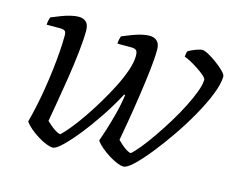

<svg xmlns="http://www.w3.org/2000/svg" viewBox="-77 -611 884 721"><g transform="rotate(15 365.5 -250.0)"><path d="M179 0Q169 0 153.5 -6Q138 -12 121 -22.5Q104 -33 89 -45.5Q74 -58 65 -71Q73 -101 80.5 -136Q88 -171 94 -208.5Q100 -246 104.5 -283.5Q109 -321 111.5 -355.5Q114 -390 114 -418Q114 -432 108.5 -436Q103 -440 91 -440H38Q38 -448 40 -457Q42 -466 44 -470Q63 -478 81.5 -485Q100 -492 117 -496Q134 -500 147 -500Q166 -500 176.5 -489.5Q187 -479 187 -457Q187 -423 181.5 -372.5Q176 -322 167.5 -268Q159 -214 151 -167.5Q143 -121 138 -93Q144 -87 154.5 -78Q165 -69 176 -62.5Q187 -56 194 -56Q206 -67 225.5 -90.5Q245 -114 267 -146Q289 -178 311 -214.5Q333 -251 351.5 -287.5Q370 -324 381 -356.5Q392 -389 392 -413Q392 -431 385.5 -435.5Q379 -440 368 -440H313Q313 -448 315 -457Q317 -466 319 -470Q338 -478 356.5 -485Q375 -492 392 -496Q409 -500 422 -500Q441 -500 452 -489.5Q463 -479 463 -457Q463 -422 457 -371.5Q451 -321 443 -267Q435 -213 427 -166.5Q419 -120 414 -93Q420 -87 430 -78Q440 -69 450.5 -62.5Q461 -56 468 -56Q481 -67 500.5 -91Q520 -115 542 -147Q564 -179 585.5 -214Q607 -249 624.5 -283.5Q642 -318 652.5 -346.5Q663 -375 663 -393Q663 -399 651.5 -409Q640 -419 624 -429.5Q608 -440 593 -448Q578 -456 570 -458Q570 -462 571 -469Q572 -476 574 -480Q580 -484 590 -488.5Q600 -493 611 -496.5Q622 -500 627 -500Q636 -500 652.5 -491Q669 -482 686.5 -469Q704 -456 716.5 -443.5Q729 -431 729 -424Q729 -396 712.5 -354Q696 -312 669 -264Q642 -216 610 -169.5Q578 -123 547 -84.5Q516 -46 491.5 -23Q467 0 454 0Q444 0 429 -6Q414 -12 397 -22.5Q380 -33 365 -45.5Q350 -58 341 -71Q346 -85 356 -116Q366 -147 376 -185.5Q386 -224 391 -261L387 -262Q362 -215 331 -168.5Q300 -122 269.5 -84Q239 -46 215 -23Q191 0 179 0Z"/></g></svg>

Font: Texturina 12pt Thin
Style: Italic
Weight: 250
Italic angle: -11°
Designer: Guillermo Torres Carreño
Foundry: Omnibus-Type
Version: Version 1.002